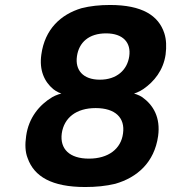

<svg xmlns="http://www.w3.org/2000/svg" viewBox="-20 -741 687 771"><path d="M190 -351C138 -320 95 -268 85 -195C80 -161 81 -131 91 -106C117 -32 188 10 322 10C366 10 406 6 443 -3C530 -28 600 -88 615 -195C625 -269 596 -319 551 -351C539 -359 518 -367 507 -367V-363C518 -363 542 -374 555 -383C599 -413 636 -459 645 -522C649 -554 648 -582 640 -607C617 -679 550 -721 422 -721C381 -721 342 -717 307 -708C224 -683 160 -624 146 -522C137 -459 158 -413 194 -383C205 -374 226 -363 238 -363V-367C226 -367 204 -359 190 -351ZM337 -104C259 -104 220 -143 228 -205C237 -268 286 -307 364 -307C443 -307 483 -268 474 -205C466 -143 415 -104 337 -104ZM381 -421C313 -421 281 -460 289 -515C297 -571 337 -607 406 -607C474 -607 507 -570 499 -515C491 -460 449 -421 381 -421Z"/></svg>

Font: Asimov
Style: EdgeWideIt
Weight: 500
Designer: Google
Version: Version 2.000980: 2014